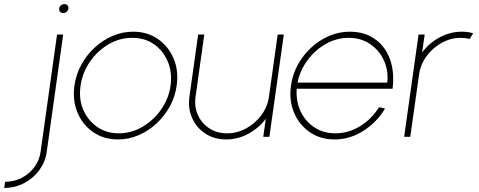

<svg xmlns="http://www.w3.org/2000/svg" viewBox="-166 -669 2342 939"><path d="M-145.5 250 -141 220Q-97 220 -59.8 200.8Q-22.5 181.5 2 148.5Q26.5 115.5 32.5 74L113 -500H143L62.5 74Q55.5 123 26.2 163Q-3 203 -47.8 226.5Q-92.5 250 -145.5 250ZM143.5 -605Q134 -605 128 -611.2Q122 -617.5 123.5 -627Q124.5 -637 132.2 -643Q140 -649 149.5 -649Q158.5 -649 164 -643Q169.5 -637 168.5 -627Q167 -617.5 159.8 -611.2Q152.5 -605 143.5 -605Z M411 13Q342 13 290.2 -22.5Q238.5 -58 213.2 -117.8Q188 -177.5 198 -250Q205.5 -305 231.8 -352.8Q258 -400.5 297.5 -436.8Q337 -473 385.2 -493.5Q433.5 -514 485 -514Q554 -514 605.8 -478.5Q657.5 -443 683 -383Q708.5 -323 698 -250Q690.5 -195.5 664.2 -148Q638 -100.5 598.5 -64.2Q559 -28 511 -7.5Q463 13 411 13ZM415 -17Q477 -17 531.5 -49.2Q586 -81.5 622.8 -134.5Q659.5 -187.5 668 -250Q677 -313 655.2 -366.2Q633.5 -419.5 588.2 -451.8Q543 -484 481 -484Q418.5 -484 364 -451.8Q309.5 -419.5 273.2 -366.2Q237 -313 228 -250Q218.5 -185 241.2 -132.2Q264 -79.5 309.5 -48.2Q355 -17 415 -17Z M760.5 -196.5 803 -500H833L790.5 -196.5Q783.5 -147 802 -106.2Q820.5 -65.5 857.8 -41.2Q895 -17 944.5 -17Q994 -17 1038.2 -41.2Q1082.5 -65.5 1112.5 -106.2Q1142.5 -147 1149.5 -196.5L1192 -500H1222L1151.5 0H1121.5L1134 -88.5Q1100.5 -43 1049 -15Q997.5 13 940.5 13Q882.5 13 839 -15.2Q795.5 -43.5 774 -91Q752.5 -138.5 760.5 -196.5Z M1470 13Q1401 13 1349.2 -22.5Q1297.5 -58 1272.2 -117.8Q1247 -177.5 1257 -250Q1264.5 -305 1290.8 -352.8Q1317 -400.5 1356.5 -436.8Q1396 -473 1444.2 -493.5Q1492.5 -514 1544 -514Q1615.5 -514 1666.2 -479Q1717 -444 1740.5 -381.2Q1764 -318.5 1754 -235H1285Q1281 -172.5 1304.8 -123.2Q1328.5 -74 1372.5 -45.5Q1416.5 -17 1474 -17Q1538 -17 1594 -51Q1650 -85 1688 -145L1717 -138Q1677.5 -71.5 1611.2 -29.2Q1545 13 1470 13ZM1289 -265H1728Q1734.5 -323.5 1711.5 -373.5Q1688.5 -423.5 1643.8 -453.8Q1599 -484 1540 -484Q1480.5 -484 1428 -454.5Q1375.5 -425 1338.5 -375.2Q1301.5 -325.5 1289 -265Z M1810.5 0 1881 -500H1911L1898.5 -412.5Q1932.5 -458.5 1984 -486.2Q2035.5 -514 2092.5 -514Q2122 -514 2148 -506.5L2131 -478.5Q2110 -484 2088.5 -484Q2039 -484 1994.8 -459.8Q1950.5 -435.5 1920.5 -395Q1890.5 -354.5 1883.5 -304.5L1840.5 0Z"/></svg>

Font: Urbanist Thin
Style: Italic
Weight: 100
Italic angle: -8°
Designer: Corey Hu
Foundry: Corey Hu
Version: Version 1.321; ttfautohint (v1.8.4.7-5d5b)